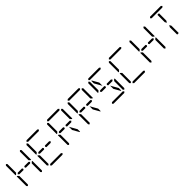

<svg xmlns="http://www.w3.org/2000/svg" viewBox="574 -3190 5380 5380"><g transform="rotate(-45 3264.0 -500.0)"><path d="M207 -469H194L163 -500L194 -531H207H331H355H363L381 -500L363 -469H355H331ZM655 -436 696 -477H717V-95L686 -64L655 -94ZM686 -936 717 -905V-523H696L655 -564V-906ZM130 -64 99 -95V-477H120L130 -467L161 -436V-125V-108V-95ZM130 -533 120 -523H99V-905L130 -936L161 -905V-892V-564ZM609 -531H623L653 -500L622 -469H609H485H461H453L435 -500L453 -531H461H485Z M979 -969 1010 -1000H1438L1469 -969L1438 -938H1436H1255H1193H1012H1010ZM1023 -469H1010L979 -500L1010 -531H1023H1147H1171H1179L1197 -500L1179 -469H1171H1147ZM1469 -31 1438 0H1010L979 -31L1010 -62H1012H1193H1255H1436H1438ZM946 -64 915 -95V-477H936L946 -467L977 -436V-125V-108V-95ZM946 -533 936 -523H915V-905L946 -936L977 -905V-892V-564ZM1425 -531H1439L1469 -500L1438 -469H1425H1301H1277H1269L1251 -500L1269 -531H1277H1301Z M1795 -969 1826 -1000H2254L2285 -969L2254 -938H2252H2071H2009H1828H1826ZM1839 -469H1826L1795 -500L1826 -531H1839H1963H1987H1995L2013 -500L1995 -469H1987H1963ZM2117 -300V-426L2241 -207V-108H2226ZM2318 -936 2349 -905V-523H2328L2287 -564V-906ZM1762 -64 1731 -95V-477H1752L1762 -467L1793 -436V-125V-108V-95ZM1762 -533 1752 -523H1731V-905L1762 -936L1793 -905V-892V-564ZM2241 -531H2255L2285 -500L2254 -469H2241H2117H2093H2085L2067 -500L2085 -531H2093H2117Z M2611 -969 2642 -1000H3070L3101 -969L3070 -938H3068H2887H2825H2644H2642ZM2655 -469H2642L2611 -500L2642 -531H2655H2779H2803H2811L2829 -500L2811 -469H2803H2779ZM2933 -300V-426L3057 -207V-108H3042ZM3134 -936 3165 -905V-523H3144L3103 -564V-906ZM2578 -64 2547 -95V-477H2568L2578 -467L2609 -436V-125V-108V-95ZM2578 -533 2568 -523H2547V-905L2578 -936L2609 -905V-892V-564ZM3057 -531H3071L3101 -500L3070 -469H3057H2933H2909H2901L2883 -500L2901 -531H2909H2933Z M3427 -969 3458 -1000H3886L3917 -969L3886 -938H3884H3703H3641H3460H3458ZM3471 -469H3458L3427 -500L3458 -531H3471H3595H3619H3627L3645 -500L3627 -469H3619H3595ZM3595 -700V-574L3471 -793V-892H3486ZM3749 -300V-426L3873 -207V-108H3858ZM3917 -31 3886 0H3458L3427 -31L3458 -62H3460H3641H3703H3884H3886ZM3919 -436 3960 -477H3981V-95L3950 -64L3919 -94ZM3394 -533 3384 -523H3363V-905L3394 -936L3425 -905V-892V-564ZM3873 -531H3887L3917 -500L3886 -469H3873H3749H3725H3717L3699 -500L3717 -531H3725H3749Z M4243 -969 4274 -1000H4702L4733 -969L4702 -938H4700H4519H4457H4276H4274ZM4733 -31 4702 0H4274L4243 -31L4274 -62H4276H4457H4519H4700H4702ZM4210 -64 4179 -95V-477H4200L4210 -467L4241 -436V-125V-108V-95ZM4210 -533 4200 -523H4179V-905L4210 -936L4241 -905V-892V-564Z M5103 -469H5090L5059 -500L5090 -531H5103H5227H5251H5259L5277 -500L5259 -469H5251H5227ZM5551 -436 5592 -477H5613V-95L5582 -64L5551 -94ZM5582 -936 5613 -905V-523H5592L5551 -564V-906ZM5026 -64 4995 -95V-477H5016L5026 -467L5057 -436V-125V-108V-95ZM5026 -533 5016 -523H4995V-905L5026 -936L5057 -905V-892V-564ZM5505 -531H5519L5549 -500L5518 -469H5505H5381H5357H5349L5331 -500L5349 -531H5357H5381Z M5875 -969 5906 -1000H6334L6365 -969L6334 -938H6332H6151H6089H5908H5906ZM6151 -382V-108H6089V-382V-400L6120 -454L6151 -400ZM6089 -892H6151V-618V-600L6120 -546L6089 -600V-618Z"/></g></svg>

Font: DSEG14 Classic Mini
Style: Light
Weight: 300
Designer: Keshikan(Twitter:@keshinomi_88pro)
Version: Version 0.46